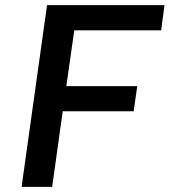

<svg xmlns="http://www.w3.org/2000/svg" viewBox="-20 -727 660 747"><path d="M183 0 224 -294H500L514 -392H238L269 -609H607L620 -707H163L64 0Z"/></svg>

Font: Brisa Sans Medium
Style: Italic
Weight: 600
Italic angle: -8°
Designer: Dalton Maag Ltd
Foundry: Dalton Maag Ltd
Version: Version 1.101;July 10, 2019;FontCreator 11.5.0.2425 64-bit